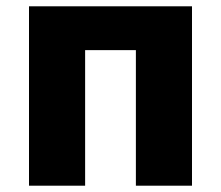

<svg xmlns="http://www.w3.org/2000/svg" viewBox="-20 -589 700 609"><path d="M72 0H250V-430H411V0H589V-569H72Z"/></svg>

Font: Noto Sans TC Black
Style: Regular
Weight: 900
Designer: Ryoko NISHIZUKA 西塚涼子 (kana, bopomofo & ideographs); Paul D. Hunt (Latin, Greek & Cyrillic); Sandoll Communications 산돌커뮤니
Foundry: Adobe
Version: Version 2.004;hotconv 1.0.118;makeotfexe 2.5.65603